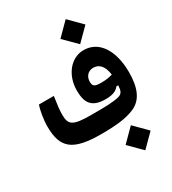

<svg xmlns="http://www.w3.org/2000/svg" viewBox="-214 -800 1014 1130"><g transform="rotate(-30 293.0 -235.5)"><path d="M258.3 3.9C360.4 3.9 429.2 -3.4 485.8 -27.8C554.7 -57.6 581.5 -129.4 581.5 -230C581.5 -373.5 521.5 -476.6 414.1 -476.6C326.7 -476.6 261.2 -393.6 261.2 -290C261.2 -201.7 293 -161.1 384.3 -161.1C434.1 -161.1 460 -174.3 474.6 -194.8L487.8 -195.3C485.8 -158.7 479 -142.1 453.1 -134.8C414.6 -123.5 343.8 -123.5 273.9 -123.5C268.6 -123.5 263.7 -123.5 258.3 -123.5C135.3 -123.5 115.7 -143.1 115.7 -210.4C115.7 -242.7 120.1 -277.8 128.4 -330.6H26.9C16.6 -301.3 5.4 -242.7 5.4 -192.4C5.4 -46.4 65.9 3.9 258.3 3.9ZM434.6 215.8 519.5 130.9 434.6 45.4 349.6 130.9ZM414.6 -516.6 499.5 -601.6 414.6 -687 329.6 -601.6ZM486.3 -268.6C462.9 -261.7 440.9 -258.3 409.2 -258.3C365.7 -258.3 353 -265.1 353 -296.9C353 -328.1 373 -358.4 411.6 -358.4C447.3 -358.4 478.5 -333.5 486.3 -268.6Z"/></g></svg>

Font: Cascadia Code PL SemiBold
Style: Regular
Weight: 600
Monospace: yes
Designer: Aaron Bell
Foundry: Saja Typeworks
Version: Version 2404.023